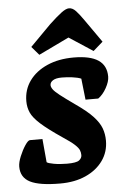

<svg xmlns="http://www.w3.org/2000/svg" viewBox="-53 -762 526 812"><g transform="rotate(-5 210.0 -355.5)"><path d="M170 12Q82 12 42.5 -8Q3 -28 3 -74Q3 -92 13.5 -117.5Q24 -143 37 -162.5Q50 -182 58 -182H111L120 -83Q125 -78 150 -73.5Q175 -69 206 -69Q245 -69 257 -78Q269 -87 269 -100Q269 -111 265 -121Q261 -131 246 -145Q231 -159 196 -182Q137 -222 107 -249Q77 -276 67 -298.5Q57 -321 57 -347Q57 -396 84 -433.5Q111 -471 159.5 -492.5Q208 -514 272 -514Q342 -514 376.5 -491Q411 -468 411 -421Q411 -400 396 -373Q381 -346 361 -332H307L297 -422Q283 -428 260 -431Q237 -434 215 -434Q190 -434 177.5 -426Q165 -418 165 -406Q165 -398 172 -388Q179 -378 200 -361.5Q221 -345 262 -316Q311 -282 335.5 -255.5Q360 -229 369 -204.5Q378 -180 378 -152Q378 -104 351.5 -67Q325 -30 278.5 -9Q232 12 170 12ZM359 -534 258 -600 129 -538 98 -574 186 -663Q218 -693 238 -708Q258 -723 271 -723Q286 -723 300 -708Q314 -693 332 -667L400 -570Z"/></g></svg>

Font: Faustina ExtraBold
Style: Italic
Weight: 800
Italic angle: -8°
Designer: Alfonso Garcia
Foundry: http://www.omnibus-type.com
Version: Version 1.200